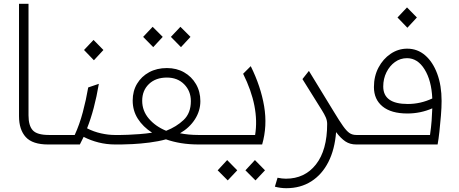

<svg xmlns="http://www.w3.org/2000/svg" viewBox="-20 -760 2413 1010"><path d="M233 0Q151 0 115.5 -39Q80 -78 80 -149V-740H130V-153Q130 -99 152.5 -74.5Q175 -50 237 -50H256V0Z M256 -50H373Q398 -104 415.5 -169.5Q433 -235 444 -300L500 -319Q477 -183 438 -85Q473 -67 511.5 -58.5Q550 -50 582 -50H588V0H586Q541 0 499 -10.5Q457 -21 420 -40Q410 -20 400 0H256Q226 0 226 -25Q226 -50 256 -50ZM474 -443 422 -497 472 -550 524 -497Z M588 -50H616Q628 -50 654 -51Q680 -52 713.5 -54.5Q747 -57 780 -62Q732 -93 705 -135.5Q678 -178 678 -231Q678 -281 701 -319.5Q724 -358 764.5 -380Q805 -402 858 -402Q909 -402 948.5 -379.5Q988 -357 1011 -317.5Q1034 -278 1034 -228Q1034 -177 1005.5 -132.5Q977 -88 927 -59Q973 -50 1022 -50H1104V0H1026Q975 0 932.5 -7Q890 -14 853 -27Q813 -16 765.5 -10Q718 -4 677.5 -2Q637 0 618 0H588Q558 0 558 -25Q558 -50 588 -50ZM854 -72Q908 -93 946 -129Q984 -165 984 -228Q984 -281 949 -316.5Q914 -352 858 -352Q799 -352 763.5 -318Q728 -284 728 -230Q728 -177 763 -136Q798 -95 854 -72ZM786 -512 733 -566 783 -619 836 -566ZM932 -512 879 -566 929 -619 982 -566Z M1104 -50H1322Q1346 -197 1259 -372L1299 -412Q1352 -305 1369.5 -201Q1387 -97 1359 0H1104Q1074 0 1074 -25Q1074 -50 1104 -50ZM1178 189 1125 136 1175 82 1228 136ZM1324 189 1271 136 1321 82 1374 136Z M1486 230Q1456 230 1426 222L1440 175Q1464 180 1484 180Q1583 180 1642 105Q1701 30 1701 -108Q1701 -126 1693.5 -143Q1686 -160 1674 -179L1571 -344L1605 -387L1737 -171Q1766 -123 1784.5 -97Q1803 -71 1818 -60.5Q1833 -50 1854 -50H1859V0H1854Q1821 0 1797 -16Q1773 -32 1748 -65Q1741 26 1707.5 92Q1674 158 1617.5 194Q1561 230 1486 230Z M1859 -50H2242Q2248 -91 2250.5 -125Q2253 -159 2254 -190Q2192 -163 2123 -163Q2038 -163 1992.5 -200Q1947 -237 1947 -302Q1947 -359 1971 -404.5Q1995 -450 2035 -477Q2075 -504 2122 -504Q2176 -504 2216.5 -469Q2257 -434 2280 -372Q2303 -310 2303 -229Q2303 -195 2299.5 -152Q2296 -109 2291.5 -68Q2287 -27 2282 0H1859Q1829 0 1829 -25Q1829 -50 1859 -50ZM1996 -305Q1996 -213 2125 -213Q2192 -213 2254 -242Q2250 -336 2213.5 -395Q2177 -454 2121 -454Q2086 -454 2058 -434Q2030 -414 2013 -380Q1996 -346 1996 -305ZM2123 -614 2071 -668 2121 -721 2173 -668Z"/></svg>

Font: Readex Pro ExtraLight
Style: Regular
Weight: 200
Designer: Bonnie Shaver-Troup, Thomas Jockin
Foundry: Lexend
Version: Version 1.203; ttfautohint (v1.8.3)